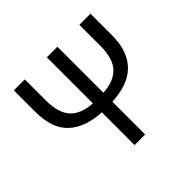

<svg xmlns="http://www.w3.org/2000/svg" viewBox="-158 -835 1015 1015"><g transform="rotate(-45 349.5 -328.0)"><path d="M310 0V-245Q194 -250 128.5 -309.5Q63 -369 63 -495V-656H145V-499Q145 -404 186.5 -360Q228 -316 310 -312V-656H389V-312Q471 -317 512 -360.5Q553 -404 553 -499V-656H636V-495Q636 -432 619 -386Q602 -340 570 -309.5Q538 -279 492.5 -263.5Q447 -248 389 -245V0Z"/></g></svg>

Font: Processing Sans Pro
Style: Regular
Weight: 400
Designer: Paul D. Hunt
Foundry: Adobe Systems Incorporated
Version: Version 2.020;PS 2.000;hotconv 1.0.86;makeotf.lib2.5.63406